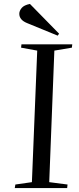

<svg xmlns="http://www.w3.org/2000/svg" viewBox="-20 -955 403 975"><path d="M169 -698 87 -713 89 -730H347L345 -713L256 -698L230 -30L323 -18L321 0H55L58 -18L142 -30ZM280 -784 273 -774 117 -838Q78 -854 78 -885Q78 -900 90 -914.5Q102 -929 132 -935Z"/></svg>

Font: Literata 72pt
Style: Italic
Weight: 400
Italic angle: -2°
Designer: Latin by Veronika Burian and Jose Scaglione. Greek by Irene Vlachou. Cyrillic by Vera Evstafieva
Foundry: TypeTogether
Version: Version 3.002